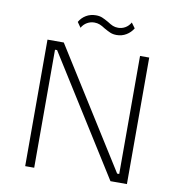

<svg xmlns="http://www.w3.org/2000/svg" viewBox="-96 -1002 1023 1091"><g transform="rotate(10 415.5 -457.0)"><path d="M122 -730H216L644 -49H656V-730H709V0H614L186 -681H174V0H122ZM431 -849Q413 -861 399 -866.5Q385 -872 368 -872Q346 -872 326.5 -861Q307 -850 295 -829L274 -859Q288 -884 313 -899Q338 -914 370 -914Q391 -914 406.5 -907.5Q422 -901 443 -889Q461 -877 474.5 -871.5Q488 -866 505 -866Q527 -866 546 -877Q565 -888 577 -909L599 -879Q584 -854 559 -839Q534 -824 504 -824Q483 -824 467.5 -830.5Q452 -837 431 -849Z"/></g></svg>

Font: Sora-SIA ExtraLight
Style: Regular
Weight: 200
Designer: Jonathan Barnbrook, Julián Moncada
Foundry: Barnbrook Fonts
Version: Version 2.000